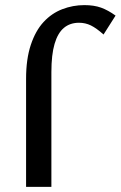

<svg xmlns="http://www.w3.org/2000/svg" viewBox="-20 -731 472 751"><path d="M82 0V-423Q82 -500 100.5 -555.5Q119 -611 150.5 -645Q182 -679 223.5 -695Q265 -711 310 -711Q348 -711 375.5 -701Q403 -691 432 -670L385 -596Q357 -621 335.5 -631.5Q314 -642 289 -642Q254 -642 230 -622Q206 -602 193.5 -559.5Q181 -517 181 -449V0Z"/></svg>

Font: Ysabeau SemiBold
Style: Regular
Weight: 600
Designer: Christian Thalmann (Catharsis Fonts)
Version: Version 2.000;gftools[0.9.27.dev2+g8671c4b]